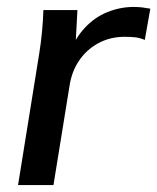

<svg xmlns="http://www.w3.org/2000/svg" viewBox="-20 -533 453 553"><path d="M32 0 93 -379Q98 -410 101 -441.5Q104 -473 105 -504H203L196 -374H177Q195 -421 223.5 -452Q252 -483 289 -498Q326 -513 365 -513Q379 -513 390.5 -511.5Q402 -510 413 -508L397 -418Q383 -424 370 -425.5Q357 -427 339 -427Q297 -427 263 -408.5Q229 -390 207.5 -358Q186 -326 180 -284L134 0Z"/></svg>

Font: Mulish ExtraLight SemiBold
Style: Italic
Weight: 600
Italic angle: -9°
Version: Version 3.603